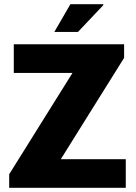

<svg xmlns="http://www.w3.org/2000/svg" viewBox="-20 -899 650 919"><path d="M24 0V-65L327 -550H46V-687H574V-622L271 -137H582V0ZM240 -746 317 -879H474L475 -875L353 -746Z"/></svg>

Font: Archivo SemiCondensed ExtraBold
Style: Regular
Weight: 800
Width: 4
Designer: Hector Gatti
Foundry: Omnibus-Type
Version: Version 2.001